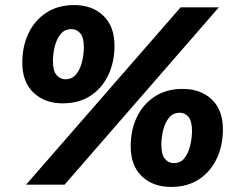

<svg xmlns="http://www.w3.org/2000/svg" viewBox="-20 -729 937 758"><path d="M83 0 693 -700H844L235 0ZM227 -321Q157 -321 112.5 -363Q68 -405 68 -482Q68 -546 92.5 -597.5Q117 -649 163 -679Q209 -709 273 -709Q344 -709 388 -667Q432 -625 432 -548Q432 -484 407.5 -432.5Q383 -381 337.5 -351Q292 -321 227 -321ZM238 -416Q265 -416 281 -436Q297 -456 304 -485.5Q311 -515 311 -542Q311 -581 297 -597.5Q283 -614 262 -614Q235 -614 219 -594Q203 -574 196 -545Q189 -516 189 -488Q189 -449 203.5 -432.5Q218 -416 238 -416ZM655 9Q584 9 540 -33Q496 -75 496 -152Q496 -216 520.5 -267Q545 -318 591 -348Q637 -378 701 -378Q772 -378 816 -336.5Q860 -295 860 -218Q860 -154 835.5 -102.5Q811 -51 765.5 -21Q720 9 655 9ZM666 -85Q693 -85 708.5 -105Q724 -125 731 -155Q738 -185 738 -212Q738 -251 724 -267.5Q710 -284 690 -284Q663 -284 647 -264Q631 -244 624 -214.5Q617 -185 617 -158Q617 -119 631 -102Q645 -85 666 -85Z"/></svg>

Font: Montserrat Thin ExtraBold
Style: Italic
Weight: 800
Italic angle: -11.3°
Version: Version 9.000